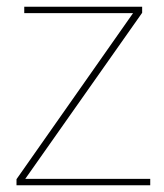

<svg xmlns="http://www.w3.org/2000/svg" viewBox="-20 -550 487 570"><path d="M29 0V-18L375 -511H52V-530H402V-512L55 -19H426V0Z"/></svg>

Font: Georama ExtraCondensed Thin Thin
Style: Regular
Weight: 250
Version: Version 1.001